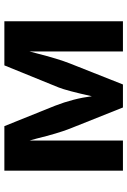

<svg xmlns="http://www.w3.org/2000/svg" viewBox="129 -715 586 884"><g transform="rotate(-90 422.0 -273.0)"><path d="M766.1 0H627V-430.2L619.1 -399.9Q592.8 -296.9 571.8 -244.1L475.1 0H369.1L271 -246.1Q250 -299.8 226.1 -397L216.8 -430.2V0H78.1V-545.9H283.2L377 -313Q410.2 -227.5 420.9 -143.1Q446.3 -258.3 461.4 -296.1Q476.6 -334 563 -545.9H766.1Z"/></g></svg>

Font: NotoSans-Bold
Style: Bold
Weight: 700
Designer: Monotype Design team
Foundry: Monotype Imaging Inc.
Version: Version 1.04